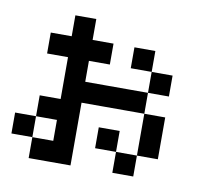

<svg xmlns="http://www.w3.org/2000/svg" viewBox="-57 -501 615 565"><g transform="rotate(10 250.0 -219.0)"><path d="M62.5 0V-62.5H125V0ZM125 0V-62.5H187.5V0ZM125 -62.5V-125H187.5V-62.5ZM125 -125V-187.5H187.5V-125ZM125 -187.5V-250H187.5V-187.5ZM125 -250V-312.5H187.5V-250ZM125 -312.5V-375H187.5V-312.5ZM125 -375V-437.5H187.5V-375ZM0 -62.5V-125H62.5V-62.5ZM62.5 -125V-187.5H125V-125ZM62.5 -312.5V-375H125V-312.5ZM187.5 -312.5V-375H250V-312.5ZM187.5 -187.5V-250H250V-187.5ZM250 -187.5V-250H312.5V-187.5ZM312.5 -312.5V-375H375V-312.5ZM375 -62.5V-125H437.5V-62.5ZM312.5 0V-62.5H375V0ZM250 -62.5V-125H312.5V-62.5ZM312.5 -187.5V-250H375V-187.5ZM375 -125V-187.5H437.5V-125ZM375 -250V-312.5H437.5V-250Z"/></g></svg>

Font: AprilSans
Style: Regular
Weight: 400
Designer: typesprite
Version: Version 1.001;PS 001.001;hotconv 1.0.88;makeotf.lib2.5.64775